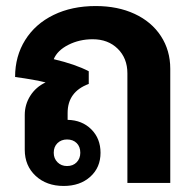

<svg xmlns="http://www.w3.org/2000/svg" viewBox="-20 -606 644 636"><path d="M544 -378V0H402V-363Q402 -413 370 -444.5Q338 -476 287 -476Q243 -476 206.5 -457.5Q170 -439 158 -410Q230 -393 274 -370V-328Q204 -302 204 -232V-209Q252 -208 282.5 -177.5Q313 -147 313 -100Q313 -51 279 -20.5Q245 10 191 10Q134 10 98 -23.5Q62 -57 62 -110V-225Q62 -260 80.5 -289Q99 -318 131 -333Q96 -342 30 -351Q30 -420 63.5 -473.5Q97 -527 157.5 -556.5Q218 -586 297 -586Q370 -586 426 -560Q482 -534 513 -486.5Q544 -439 544 -378ZM158 -100Q158 -81 170.5 -68.5Q183 -56 202 -56Q222 -56 234 -68.5Q246 -81 246 -100Q246 -120 234 -132Q222 -144 202 -144Q183 -144 170.5 -132Q158 -120 158 -100Z"/></svg>

Font: Sarabun ExtraBold
Style: Regular
Weight: 800
Version: Version 1.000; ttfautohint (v1.6)